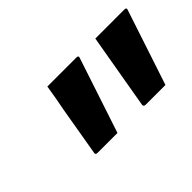

<svg xmlns="http://www.w3.org/2000/svg" viewBox="-45 -950 699 699"><g transform="rotate(-45 304.5 -600.0)"><path d="M265 -450H162Q151 -450 154 -461L186 -648Q191 -674 195.5 -698.5Q200 -723 204 -750H354Q366 -750 360 -737ZM512 -450H410Q399 -450 401 -461L451 -750H601Q613 -750 607 -737Z"/></g></svg>

Font: Recursive Sn Lnr St
Style: Bold Italic
Weight: 700
Italic angle: -15°
Version: Version 1.079;hotconv 1.0.112;makeotfexe 2.5.65598; ttfautoh